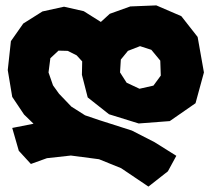

<svg xmlns="http://www.w3.org/2000/svg" viewBox="-20 -520 778 713"><path d="M425.8 -251 428.7 -298.8 455.1 -331.1 500 -348.6 542 -335 575.2 -294.9 577.1 -239.3 549.8 -202.1 498 -190.4 450.2 -212.9ZM94.7 88.9 154.3 67.4 243.2 57.6 347.7 71.3 429.7 104.5 531.2 172.9 603.5 116.2 634.8 58.6 553.7 7.8 469.7 -35.2 347.7 -74.2 295.9 -91.8 245.1 -124 199.2 -171.9 176.8 -203.1 160.2 -251 167 -303.7 197.3 -332 231.4 -331.1 264.6 -314.5 285.2 -292 284.2 -242.2 305.7 -158.2 384.8 -95.7 495.1 -61.5 610.4 -70.3 706.1 -136.7 737.3 -251 713.9 -382.8 653.3 -460 560.5 -500 463.9 -496.1 387.7 -468.8 354.5 -438.5 291 -478.5 217.8 -495.1 137.7 -477.5 66.4 -432.6 20.5 -367.2 8.8 -259.8 25.4 -160.2 69.3 -94.7 104.5 -60.5 25.4 -44.9 49.8 40Z"/></svg>

Font: MaokenAssortedSans-TC
Style: Regular
Weight: 500
Version: Version 0.83